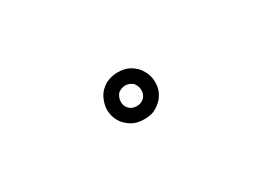

<svg xmlns="http://www.w3.org/2000/svg" viewBox="-20 -826 640 469"><g transform="rotate(-30 300.0 -592.0)"><path d="M279 -571Q271 -579 271 -591Q271 -603 279 -613Q289 -621 300 -621Q311 -621 321 -613Q329 -603 329 -591Q329 -579 321 -571Q313 -563 300 -563Q287 -563 279 -571ZM241 -558Q249 -544 266 -534Q279 -526 300 -526Q322 -526 334 -534Q351 -544 359 -558Q368 -572 368 -591Q368 -610 359 -625Q351 -640 334 -650Q320 -658 300 -658Q282 -658 266 -650Q249 -640 241 -625Q232 -607 232 -591Q232 -574 241 -558Z"/></g></svg>

Font: Sangu Suruhee
Style: Regular
Weight: 400
Designer: Hasan Shazil
Foundry: Thaana Type Foundry
Version: Version 1.010